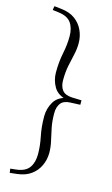

<svg xmlns="http://www.w3.org/2000/svg" viewBox="-129 -756 545 938"><g transform="rotate(15 144.0 -287.5)"><path d="M270.5 -299V-276.5L222.5 -274.5Q187.5 -273.5 172.8 -254.8Q158 -236 158 -204Q158 -163 164.8 -130.2Q171.5 -97.5 178.2 -68.5Q185 -39.5 185 -10Q185 23.5 171.2 53.8Q157.5 84 130 104.5Q102.5 125 59.5 130L23.5 134L20.5 113.5L52 110Q96.5 104.5 115 78.2Q133.5 52 133.5 10.5Q133.5 -31.5 124 -77.5Q114.5 -123.5 114.5 -177Q114.5 -216 134.5 -250Q154.5 -284 205 -293.5V-281.5Q154.5 -291.5 134.5 -325.2Q114.5 -359 114.5 -398.5Q114.5 -452 124 -497.8Q133.5 -543.5 133.5 -585.5Q133.5 -627.5 115 -653.5Q96.5 -679.5 52 -685L20.5 -689L23.5 -709L59.5 -705Q102.5 -700.5 130 -680Q157.5 -659.5 171.2 -629.2Q185 -599 185 -565Q185 -535.5 178.2 -506.5Q171.5 -477.5 164.8 -444.8Q158 -412 158 -371Q158 -339 172.8 -320.5Q187.5 -302 222.5 -300.5Z"/></g></svg>

Font: Newsreader 24pt Light
Style: Regular
Weight: 300
Designer: Hugues Gentile
Foundry: Production Type
Version: Version 1.003